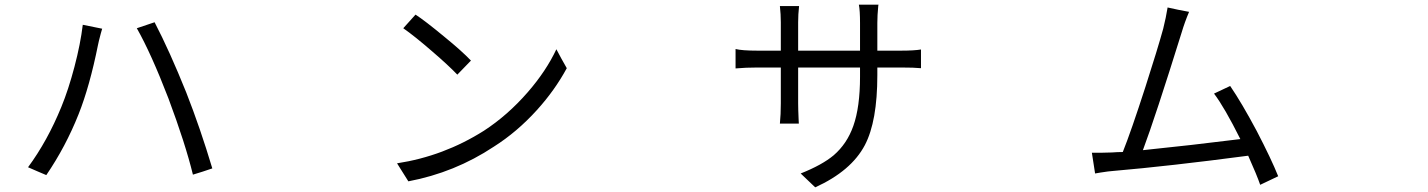

<svg xmlns="http://www.w3.org/2000/svg" viewBox="-20 -763 6040 812"><path d="M175.8 -22.5 136.7 -39.1 98.6 -55.7Q180.7 -167 239.3 -310.5Q269.5 -383.8 294.9 -480.5Q320.3 -577.1 330.1 -658.2L412.1 -641.6Q407.2 -626 398.4 -590.8Q395.5 -578.1 394.5 -573.2Q359.4 -398.4 312.5 -280.3Q257.8 -142.6 175.8 -22.5ZM795.9 -24.4Q763.7 -156.2 692.4 -346.7Q619.1 -537.1 558.6 -643.6L633.8 -668.9Q697.3 -546.9 767.6 -372.1Q827.1 -220.7 877.9 -50.8L836.9 -37.1Z M1707 3.9 1659.2 -72.3Q1856.4 -102.5 2026.4 -210Q2127 -275.4 2211.9 -373Q2290 -462.9 2333 -554.7L2354.5 -514.6L2377 -474.6Q2326.2 -380.9 2251 -297.9Q2167 -205.1 2068.4 -142.6Q1903.3 -33.2 1707 3.9ZM1914.1 -447.3Q1877.9 -485.4 1807.6 -545.9Q1734.4 -609.4 1685.5 -643.6L1737.3 -701.2Q1775.4 -676.8 1859.4 -607.4Q1933.6 -546.9 1971.7 -506.8Z M3427.7 29.3 3366.2 -29.3Q3457 -65.4 3505.9 -106.4Q3562.5 -155.3 3588.9 -230.5Q3617.2 -310.5 3617.2 -438.5V-477.5H3355.5V-326.2Q3355.5 -302.7 3357.4 -259.8Q3358.4 -243.2 3358.4 -240.2H3278.3Q3282.2 -279.3 3282.2 -326.2V-477.5H3183.6Q3133.8 -477.5 3090.8 -473.6V-555.7Q3118.2 -548.8 3183.6 -548.8H3282.2V-668.9Q3282.2 -702.1 3278.3 -737.3H3359.4Q3355.5 -702.1 3355.5 -668.9V-548.8H3486.3H3617.2V-666Q3617.2 -718.8 3612.3 -743.2H3695.3Q3695.3 -742.2 3694.3 -738.3Q3690.4 -698.2 3690.4 -666V-548.8H3791Q3845.7 -548.8 3875 -553.7V-474.6Q3845.7 -477.5 3791 -477.5H3690.4V-445.3Q3690.4 -250 3637.7 -149.4Q3580.1 -40 3427.7 29.3Z M5309.6 18.6Q5295.9 -21.5 5258.8 -104.5Q4925.8 -60.5 4687.5 -40Q4670.9 -39.1 4633.8 -33.2Q4619.1 -30.3 4611.3 -29.3L4597.7 -117.2Q4627.9 -116.2 4682.6 -118.2Q4689.5 -119.1 4705.1 -119.6Q4720.7 -120.1 4728.5 -120.1Q4763.7 -208 4824.2 -395.5Q4876 -556.6 4899.4 -641.6Q4911.1 -688.5 4918 -731.4L4962.9 -721.7L5008.8 -712.9Q4990.2 -668.9 4977.5 -626Q4866.2 -268.6 4813.5 -127.9Q5014.6 -148.4 5225.6 -174.8Q5158.2 -309.6 5114.3 -367.2L5182.6 -399.4Q5231.4 -328.1 5294.9 -209Q5356.4 -90.8 5385.7 -17.6Z"/></svg>

Font: Bpmf GenSeki Gothic R
Style: R
Weight: 400
Foundry: But Ko
Version: Version 1.320